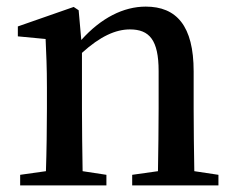

<svg xmlns="http://www.w3.org/2000/svg" viewBox="-20 -561 712 581"><path d="M568 -43C567 -99 566 -177 566 -232V-345C566 -483 514 -541 421 -541C354 -541 286 -507 226 -440L218 -530L203 -540L34 -481V-451L118 -443C120 -397 122 -359 122 -296V-232C122 -180 121 -100 119 -43L41 -32V0H302V-32L230 -43C229 -99 228 -179 228 -232V-401C283 -451 330 -472 373 -472C432 -472 460 -440 460 -346V-232C460 -177 459 -99 458 -43L380 -32V0H641V-32Z"/></svg>

Font: Source Han Serif CN SemiBold
Style: Regular
Weight: 600
Designer: Ryoko NISHIZUKA 西塚涼子 (kana & ideographs); Frank Grießhammer (Latin, Greek & Cyrillic); Wenlong ZHANG 张文龙 (bopomofo); San
Foundry: Adobe Systems Incorporated
Version: Version 1.000;PS 1;hotconv 16.6.53;makeotf.lib2.5.65590